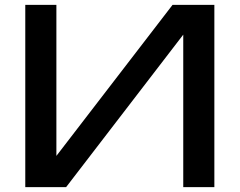

<svg xmlns="http://www.w3.org/2000/svg" viewBox="-20 -770 986 790"><path d="M84 0V-750H212V-62L167 -70L690 -750H862V0H734V-694L779 -686L252 0Z"/></svg>

Font: Bounded
Style: Regular
Weight: 400
Designer: Vlad Churkin
Version: Version 1.0